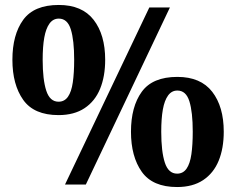

<svg xmlns="http://www.w3.org/2000/svg" viewBox="-20 -744 950 774"><path d="M242 0 582 -714H665L326 0ZM216 -280Q117 -280 73.5 -341.5Q30 -403 30 -503Q30 -604 73.5 -664Q117 -724 217 -724Q311 -724 357.5 -664Q404 -604 404 -503Q404 -436 383.5 -386Q363 -336 321 -308Q279 -280 216 -280ZM216 -334Q240 -334 254 -354Q268 -374 273.5 -412Q279 -450 279 -503Q279 -582 265.5 -625.5Q252 -669 217 -669Q194 -669 179.5 -649Q165 -629 158.5 -592.5Q152 -556 152 -503Q152 -423 166.5 -378.5Q181 -334 216 -334ZM694 10Q595 10 551.5 -51.5Q508 -113 508 -213Q508 -314 551.5 -374Q595 -434 695 -434Q789 -434 835.5 -374Q882 -314 882 -213Q882 -146 861.5 -96Q841 -46 799 -18Q757 10 694 10ZM694 -44Q718 -44 732 -64Q746 -84 751.5 -122Q757 -160 757 -213Q757 -292 743.5 -335.5Q730 -379 695 -379Q672 -379 657.5 -359Q643 -339 636.5 -302.5Q630 -266 630 -213Q630 -133 644.5 -88.5Q659 -44 694 -44Z"/></svg>

Font: Noto Serif Kannada ExtraBold
Style: Regular
Weight: 800
Version: Version 2.003